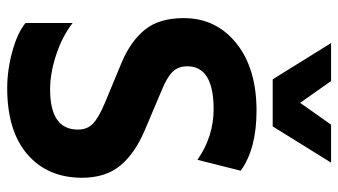

<svg xmlns="http://www.w3.org/2000/svg" viewBox="-228 -722 961 546"><g transform="rotate(90 253.0 -449.5)"><path d="M335 -910H443L340 -744H206L103 -910H211L273 -822ZM466 -653 435 -530Q369 -576 291 -576Q169 -576 169 -501Q169 -475 185 -459Q201 -443 238 -428L349 -381Q416 -353 451 -311Q486 -269 486 -202Q486 -104 419.5 -46.5Q353 11 231 11Q180 11 127 -3.5Q74 -18 46 -41V-175Q83 -146 135.5 -128.5Q188 -111 235 -111Q349 -111 349 -190Q349 -217 332 -233Q315 -249 275 -266L157 -315Q98 -340 65 -380.5Q32 -421 32 -491Q32 -583 103.5 -640.5Q175 -698 295 -698Q404 -698 466 -653Z"/></g></svg>

Font: Techna Sans
Style: Regular
Weight: 400
Designer: Carl Enlund
Version: Version 1.003